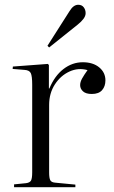

<svg xmlns="http://www.w3.org/2000/svg" viewBox="-20 -785 478 805"><path d="M39 0V-12L89 -17Q105 -19 110 -28Q115 -37 115 -63V-430Q115 -466 109 -478.5Q103 -491 82 -492L33 -496L34 -506L181 -517L185 -512V-414H187Q209 -467 246 -495.5Q283 -524 327 -524Q370 -524 396 -502.5Q422 -481 422 -448Q422 -423 408 -407Q394 -391 365 -391Q340 -391 328 -402Q316 -413 316 -428Q316 -441 324 -455.5Q332 -470 347 -491Q308 -502 271 -485Q234 -468 210 -431Q186 -394 186 -345V-62Q186 -38 191 -29Q196 -20 213 -19L296 -11V0ZM186 -586 179 -593 272 -739Q288 -765 308 -765Q323 -765 331 -754.5Q339 -744 339 -730Q339 -718 330 -706Q321 -694 306 -682Z"/></svg>

Font: Literata 72pt Light
Style: Regular
Weight: 300
Designer: Latin by Veronika Burian and Jose Scaglione. Greek by Irene Vlachou. Cyrillic by Vera Evstafieva.
Foundry: TypeTogether
Version: Version 3.002